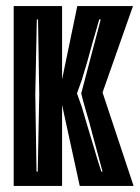

<svg xmlns="http://www.w3.org/2000/svg" viewBox="-20 -611 459 631"><path d="M25 0V-591H184V-350L234 -591H417L317 -307L419 0H242L184 -266V0ZM100 -47H104L109 -300L105 -547H101L96 -300ZM313 -47H317L283 -173Q280 -186 274 -207Q268 -228 261.5 -250Q255 -272 251 -287.5Q247 -303 247 -304L311 -547H306Q301 -528 295.5 -510Q290 -492 285 -474L267 -409Q257 -375 249 -349L233 -304L249 -259Q257 -231 268 -194.5Q279 -158 289 -125Q300 -86 313 -47Z"/></svg>

Font: Alumni Sans Inline One
Style: Regular
Weight: 400
Designer: Robert E. Leuschke
Foundry: Robert E. Leuschke
Version: Version 1.100; ttfautohint (v1.8.3)